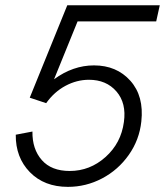

<svg xmlns="http://www.w3.org/2000/svg" viewBox="-20 -710 633 737"><path d="M579.6 -627.9H277.8L187.5 -405.8Q260.3 -459 340.8 -459Q427.7 -459 480.5 -399.9Q533.2 -340.8 522.5 -243.7Q515.1 -173.3 474.4 -115.5Q433.6 -57.6 371.8 -25.1Q310.1 7.3 240.7 7.3Q149.9 7.3 94.7 -49.1Q39.6 -105.5 40.5 -192.9L104.5 -205.1Q103.5 -137.7 140.4 -95.7Q177.2 -53.7 247.6 -53.7Q325.2 -53.7 385 -107.2Q444.8 -160.6 455.6 -241.7Q465.8 -314 427 -358.9Q388.2 -403.8 321.3 -403.8Q274.9 -403.8 231.4 -380.6Q188 -357.4 157.2 -314L94.2 -335L238.3 -689.9H593.3Z"/></svg>

Font: HK Grotesk Legacy
Style: Italic
Weight: 400
Italic angle: -13°
Designer: Alfredo Marco Pradil
Foundry: Hanken Design Co.
Version: Version 2.022;PS 002.022;hotconv 1.0.88;makeotf.lib2.5.64775